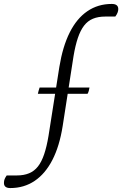

<svg xmlns="http://www.w3.org/2000/svg" viewBox="-144 -754 620 974"><path d="M-92 200Q-124 200 -124 174Q-124 163 -120.5 154.5Q-117 146 -110 136H-58Q-23 136 3.5 125Q30 114 48.5 90.5Q67 67 80 28.5Q93 -10 102 -64L157 -414Q174 -518 209.5 -589Q245 -660 299 -697Q353 -734 423 -734Q456 -734 456 -708Q456 -690 441 -670H390Q354 -670 327.5 -659Q301 -648 282.5 -624Q264 -600 251 -561.5Q238 -523 229 -469L174 -115Q158 -13 122 57Q86 127 32 163.5Q-22 200 -92 200ZM48 -278Q49 -285 52 -294Q55 -303 57 -310H310Q309 -303 306.5 -293.5Q304 -284 300 -278Z"/></svg>

Font: Petrona
Style: Italic
Weight: 400
Italic angle: -9°
Designer: Ringo R. Seeber
Foundry: Ringo R. Seeber
Version: Version 2.001; ttfautohint (v1.8.3)